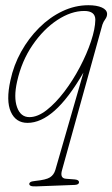

<svg xmlns="http://www.w3.org/2000/svg" viewBox="-20 -452 420 718"><path d="M115.5 245Q100.5 245.5 95 243Q89.5 240.5 89.5 236Q89.5 231.5 94 228.8Q98.5 226 112.5 224.5Q152.5 220.5 167 211.2Q181.5 202 187 183.5L292 -180.5Q236 -84 184.2 -38.2Q132.5 7.5 83 7.5Q39 7.5 20.5 -33.8Q2 -75 19 -151.5Q31 -208 59 -258.5Q87 -309 126.5 -348.2Q166 -387.5 213.2 -410Q260.5 -432.5 310.5 -432.5Q341.5 -432.5 360.8 -424Q380 -415.5 380.5 -400Q380.5 -389.5 373.5 -380Q366.5 -370.5 363 -360L212 184Q203 215 227 216.5L259.5 219Q275.5 220.5 275.5 229.5Q275.5 238.5 260 239.5ZM44 -147.5Q30.5 -88 43.8 -51Q57 -14 90 -14Q121 -14 154.8 -40.5Q188.5 -67 220.8 -109.5Q253 -152 279 -201.5Q305 -251 320.5 -297.8Q336 -344.5 336.5 -378Q336.5 -411 295 -411Q246 -411 194.2 -377Q142.5 -343 101.8 -283.5Q61 -224 44 -147.5Z"/></svg>

Font: Fraunces144ptSuperSoftThinItalic
Style: Italic
Weight: 100
Italic angle: -16°
Version: Version 1.000;[0bf87f6ff]